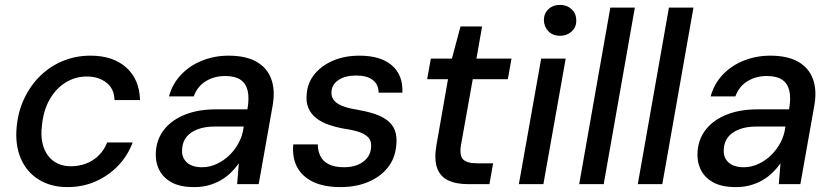

<svg xmlns="http://www.w3.org/2000/svg" viewBox="-20 -751 3399 783"><path d="M255 12Q187 12 137.5 -19Q88 -50 64.5 -105.5Q41 -161 48 -234Q54 -297 79.5 -350.5Q105 -404 145.5 -443Q186 -482 238 -503Q290 -524 349 -524Q441 -524 495 -475.5Q549 -427 551 -343H447Q446 -389 414 -414Q382 -439 334 -439Q287 -439 247.5 -414.5Q208 -390 182.5 -345.5Q157 -301 151 -239Q146 -199 153 -168Q160 -137 176 -116Q192 -95 215.5 -84Q239 -73 269 -73Q302 -73 331 -84Q360 -95 382.5 -117Q405 -139 417 -170H521Q501 -116 461.5 -75Q422 -34 369.5 -11Q317 12 255 12Z M772 12Q713 12 677.5 -8.5Q642 -29 627 -63Q612 -97 616 -137Q621 -189 652.5 -226.5Q684 -264 737 -284.5Q790 -305 859 -305H989Q997 -351 990 -381Q983 -411 960.5 -426Q938 -441 898 -441Q854 -441 819.5 -420Q785 -399 770 -358H669Q684 -411 720 -448Q756 -485 806 -504.5Q856 -524 912 -524Q982 -524 1025.5 -499.5Q1069 -475 1086 -429.5Q1103 -384 1092 -321L1035 0H947L954 -85Q940 -65 921.5 -47Q903 -29 880.5 -16Q858 -3 831 4.5Q804 12 772 12ZM804 -69Q835 -69 864 -82.5Q893 -96 916 -118.5Q939 -141 954 -169.5Q969 -198 973 -229L974 -235H857Q815 -235 785.5 -223.5Q756 -212 740.5 -192.5Q725 -173 723 -146Q719 -111 740.5 -90Q762 -69 804 -69Z M1369 12Q1300 12 1255.5 -10Q1211 -32 1191 -71Q1171 -110 1176 -162H1276Q1276 -137 1286 -115.5Q1296 -94 1320 -81.5Q1344 -69 1383 -69Q1415 -69 1439 -79Q1463 -89 1477 -106.5Q1491 -124 1493 -147Q1496 -173 1484.5 -187.5Q1473 -202 1449 -211Q1425 -220 1390 -225Q1354 -231 1323 -241.5Q1292 -252 1270 -269Q1248 -286 1237.5 -311Q1227 -336 1231 -370Q1235 -415 1263.5 -449.5Q1292 -484 1339 -504Q1386 -524 1446 -524Q1532 -524 1578 -484.5Q1624 -445 1621 -373H1524Q1524 -406 1500.5 -424.5Q1477 -443 1433 -443Q1388 -443 1361 -425Q1334 -407 1332 -379Q1330 -359 1340 -344.5Q1350 -330 1373.5 -320Q1397 -310 1435 -304Q1475 -297 1506 -287Q1537 -277 1559 -260.5Q1581 -244 1590.5 -219Q1600 -194 1596 -157Q1591 -104 1560.5 -66.5Q1530 -29 1480.5 -8.5Q1431 12 1369 12Z M1890 0Q1839 0 1806.5 -16Q1774 -32 1762 -67.5Q1750 -103 1760 -160L1807 -428H1722L1737 -512H1823L1858 -643H1946L1923 -512H2066L2051 -428H1908L1860 -160Q1853 -117 1868.5 -101Q1884 -85 1926 -85H1991L1976 0Z M2096 0 2187 -512H2287L2196 0ZM2264 -605Q2235 -605 2217 -623Q2199 -641 2198 -668Q2198 -696 2216.5 -713.5Q2235 -731 2264 -731Q2292 -731 2311 -713.5Q2330 -696 2330 -668Q2331 -641 2311.5 -623Q2292 -605 2264 -605Z M2342 0 2469 -720H2569L2442 0Z M2581 0 2708 -720H2808L2681 0Z M2981 12Q2922 12 2886.5 -8.5Q2851 -29 2836 -63Q2821 -97 2825 -137Q2830 -189 2861.5 -226.5Q2893 -264 2946 -284.5Q2999 -305 3068 -305H3198Q3206 -351 3199 -381Q3192 -411 3169.5 -426Q3147 -441 3107 -441Q3063 -441 3028.5 -420Q2994 -399 2979 -358H2878Q2893 -411 2929 -448Q2965 -485 3015 -504.5Q3065 -524 3121 -524Q3191 -524 3234.5 -499.5Q3278 -475 3295 -429.5Q3312 -384 3301 -321L3244 0H3156L3163 -85Q3149 -65 3130.5 -47Q3112 -29 3089.5 -16Q3067 -3 3040 4.5Q3013 12 2981 12ZM3013 -69Q3044 -69 3073 -82.5Q3102 -96 3125 -118.5Q3148 -141 3163 -169.5Q3178 -198 3182 -229L3183 -235H3066Q3024 -235 2994.5 -223.5Q2965 -212 2949.5 -192.5Q2934 -173 2932 -146Q2928 -111 2949.5 -90Q2971 -69 3013 -69Z"/></svg>

Font: DM Sans 12pt Medium
Style: Italic
Weight: 500
Italic angle: -10°
Version: Version 4.004;gftools[0.9.30]